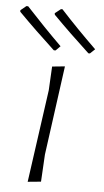

<svg xmlns="http://www.w3.org/2000/svg" viewBox="-86 -715 407 752"><g transform="rotate(5 117.5 -338.5)"><path d="M251 -518H245Q167 -590 101 -657L100 -663L123 -681H129Q192 -612 270 -536ZM116 -518H109Q31 -590 -35 -657V-663L-13 -681H-6Q66 -603 134 -536ZM158 -459 110 -108 104 -1 52 4 103 -360 108 -454Z"/></g></svg>

Font: Alegreya Sans Light
Style: Italic
Weight: 300
Italic angle: -7°
Designer: Juan Pablo del Peral
Foundry: Huerta Tipografica
Version: Version 2.007